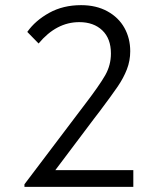

<svg xmlns="http://www.w3.org/2000/svg" viewBox="-20 -726 624 746"><path d="M195 -65H498V0H75V-10L286 -289L305 -314Q367 -395 389 -434Q411 -473 411 -518Q411 -576 377.5 -608Q344 -640 288 -640Q199 -640 130 -557L86 -602Q117 -646 171 -676Q225 -706 295 -706Q354 -706 397.5 -682Q441 -658 463.5 -617.5Q486 -577 486 -527Q486 -490 473 -456.5Q460 -423 437.5 -390Q415 -357 367 -293L347 -267Z"/></svg>

Font: Tilda Sans
Style: Regular
Weight: 400
Designer: ParaType Ltd
Foundry: ParaType Ltd
Version: Version 1.002W